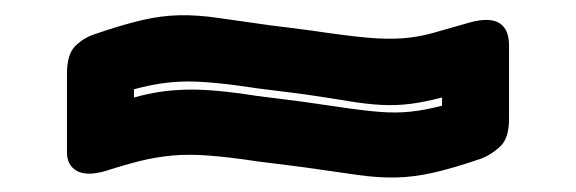

<svg xmlns="http://www.w3.org/2000/svg" viewBox="-20 -499 774 258"><path d="M367 -277 327 -282Q287 -288 260 -290Q233 -292 211.5 -290Q190 -288 169.5 -283Q149 -278 121 -269Q96 -262 83 -269.5Q70 -277 70 -294V-400Q70 -426 81 -437Q92 -448 107 -453Q145 -466 171 -472Q197 -478 221 -478.5Q245 -479 272.5 -475Q300 -471 343 -465L367 -462L398 -458Q445 -451 472.5 -448.5Q500 -446 520.5 -447.5Q541 -449 561 -454.5Q581 -460 612 -469Q638 -476 651 -468Q664 -460 664 -438V-339Q664 -313 652 -302Q640 -291 627 -286Q589 -273 562.5 -267Q536 -261 512 -260.5Q488 -260 460 -264Q432 -268 390 -274ZM160 -368Q178 -373 194.5 -375.5Q211 -378 229.5 -378.5Q248 -379 271 -377Q294 -375 326 -370L366 -365L389 -362Q423 -357 447.5 -353.5Q472 -350 492.5 -348.5Q513 -347 532 -349Q551 -351 574 -357V-368Q551 -362 532 -359.5Q513 -357 493 -358Q473 -359 449 -363Q425 -367 391 -372L368 -375L328 -380Q263 -390 229.5 -389.5Q196 -389 160 -379Z"/></svg>

Font: Bungee Inline
Style: Regular
Weight: 400
Designer: David Jonathan Ross
Foundry: David Jonathan Ross
Version: Version 1.001;PS 1.0;hotconv 1.0.72;makeotf.lib2.5.5900